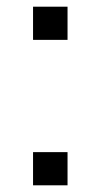

<svg xmlns="http://www.w3.org/2000/svg" viewBox="-20 -554 300 574"><path d="M78.8 0V-99.2H181.9V0ZM78.8 -434.8V-534H181.9V-434.8Z"/></svg>

Font: Mozilla Text ExtraLight
Style: Regular
Weight: 200
Designer: Studio DRAMA
Foundry: Studio DRAMA
Version: Version 1.000